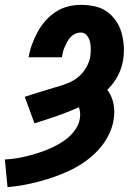

<svg xmlns="http://www.w3.org/2000/svg" viewBox="-33 -763 553 791"><path d="M-2 8 -13 -106Q9 -107 32 -110.5Q55 -114 77 -119.5Q99 -125 121.5 -132Q144 -139 165.5 -148Q187 -157 208.5 -169Q230 -181 248 -196.5Q266 -212 279.5 -232.5Q293 -253 296 -275Q298 -287 297 -298.5Q296 -310 292 -321Q247 -301 201 -285Q155 -269 109 -255L69 -364Q101 -375 133 -384.5Q165 -394 197 -404H198Q222 -411 245.5 -420Q269 -429 289 -445.5Q309 -462 322 -484.5Q335 -507 339 -531Q341 -546 341 -561.5Q341 -577 337.5 -591.5Q334 -606 324.5 -617.5Q315 -629 299 -629Q288 -629 277 -624Q266 -619 258 -610.5Q250 -602 244.5 -591.5Q239 -581 234 -570.5Q229 -560 226.5 -549Q224 -538 222 -527H85Q89 -553 98.5 -579Q108 -605 121 -629.5Q134 -654 153 -676Q172 -698 195.5 -713.5Q219 -729 246 -736Q273 -743 300 -743Q329 -743 357 -737Q385 -731 407 -715.5Q429 -700 444.5 -677.5Q460 -655 467.5 -628.5Q475 -602 477 -573Q479 -544 474 -515Q469 -482 452 -450Q435 -418 409 -393Q428 -368 434.5 -335.5Q441 -303 435 -269Q430 -237 414 -205.5Q398 -174 374 -147.5Q350 -121 321 -100Q292 -79 260.5 -63.5Q229 -48 196.5 -36.5Q164 -25 131 -16Q98 -7 65 -1Q32 5 -2 8Z"/></svg>

Font: Iosevka Curly Heavy
Style: Italic
Weight: 900
Italic angle: -9°
Monospace: yes
Designer: Belleve Invis
Foundry: Belleve Invis
Version: Version 22.1.2; ttfautohint (v1.8.4)